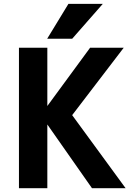

<svg xmlns="http://www.w3.org/2000/svg" viewBox="-20 -982 695 1004"><path d="M337.9 -961.9H517.6L357.4 -779.3H226.6ZM227.5 -331.1V2H79.1V-732.4H227.5V-427.7L451.2 -732.4H627L357.4 -379.9L636.7 2H460.9Z"/></svg>

Font: Nasu
Style: Bold
Weight: 700
Designer: Ryoko NISHIZUKA (kana &amp; ideographs); Paul D. Hunt (Latin, Greek &amp; Cyrillic); Wenlong ZHANG (bopomofo); Sandoll C
Version: Version 2014.1215